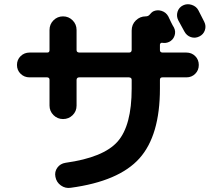

<svg xmlns="http://www.w3.org/2000/svg" viewBox="-20 -852 1040 922"><path d="M347.7 -708V-611.3Q347.7 -600.6 360.4 -599.6H599.6Q611.3 -599.6 612.3 -611.3V-705.1Q612.3 -734.4 632.3 -753.9Q652.3 -773.4 679.7 -773.4Q691.4 -773.4 698.2 -781.2Q708 -793 714.8 -796.9Q734.4 -806.6 755.9 -799.8Q777.3 -793 788.1 -773.4Q792 -764.6 800.8 -746.6Q809.6 -728.5 815.4 -719.7Q825.2 -700.2 817.9 -679.7Q810.5 -659.2 791 -650.4Q776.4 -643.6 758.8 -646.5Q754.9 -647.5 751.5 -644.5Q748 -641.6 748 -637.7V-611.3Q748 -600.6 759.8 -599.6H875Q900.4 -599.6 917.5 -582.5Q934.6 -565.4 934.6 -540Q934.6 -514.6 917.5 -497.6Q900.4 -480.5 875 -480.5H759.8Q748 -480.5 748 -468.8V-426.8Q748 -201.2 649.4 -91.3Q550.8 18.6 319.3 49.8Q293.9 53.7 272.5 38.6Q251 23.4 246.1 -2.9Q241.2 -27.3 255.4 -46.9Q269.5 -66.4 294.9 -70.3Q477.5 -95.7 544.9 -172.4Q612.3 -249 612.3 -426.8V-468.8Q612.3 -479.5 599.6 -480.5H360.4Q348.6 -480.5 347.7 -468.8V-344.7Q347.7 -317.4 328.6 -298.8Q309.6 -280.3 282.7 -280.3Q255.9 -280.3 236.8 -299.3Q217.8 -318.4 217.8 -344.7V-468.8Q217.8 -479.5 207 -480.5H122.1Q96.7 -480.5 79.1 -497.6Q61.5 -514.6 61.5 -540Q61.5 -565.4 79.1 -582.5Q96.7 -599.6 122.1 -599.6H207Q217.8 -599.6 217.8 -611.3V-708Q217.8 -735.4 236.8 -754.4Q255.9 -773.4 282.7 -773.4Q309.6 -773.4 328.6 -754.4Q347.7 -735.4 347.7 -708ZM932.6 -802.7Q937.5 -793 947.3 -773.9Q957 -754.9 960.9 -747.1Q970.7 -727.5 963.9 -707Q957 -686.5 937 -676.8Q917 -667 896.5 -673.8Q876 -680.7 865.2 -701.2Q856.4 -718.8 835.9 -754.9Q826.2 -774.4 832.5 -795.4Q838.9 -816.4 858.9 -826.2Q878.9 -835.9 900.9 -828.6Q922.9 -821.3 932.6 -802.7Z"/></svg>

Font: Rounded-X Mgen+ 1m bold
Style: Bold
Weight: 700
Designer: [Source Han Sans]
Ryoko NISHIZUKA  (kana & ideographs); Paul D. Hunt (Latin, Greek & Cyrillic); Wenlong ZHANG  (bopomofo
Version: Version 1.059.20150602